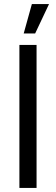

<svg xmlns="http://www.w3.org/2000/svg" viewBox="-20 -920 274 940"><path d="M75 0V-700H159V0ZM96 -756 136 -900H220L152 -756Z"/></svg>

Font: Urbanist Medium
Style: Regular
Weight: 500
Designer: Corey Hu
Foundry: Corey Hu
Version: Version 1.321; ttfautohint (v1.8.4.7-5d5b)